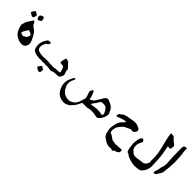

<svg xmlns="http://www.w3.org/2000/svg" viewBox="186 -2015 3524 3524"><g transform="rotate(45 1948.5 -252.5)"><path d="M298.3 40.5Q265.6 40.5 233.4 28.3L231.4 27.3Q178.7 7.3 142.6 -20Q135.3 -24.9 129.9 -30.8Q64.5 -111.8 54.2 -209.5L53.7 -214.4L54.2 -219.2Q62 -238.3 65.9 -258.3Q70.8 -284.2 83 -307.6Q102.5 -341.3 151.4 -415.5Q154.3 -421.4 159.2 -425Q164.1 -428.7 172.9 -428.7H175.3Q182.6 -415 191.9 -402.3Q206.1 -384.3 213.9 -363.3Q218.3 -350.6 241.2 -336.4Q242.7 -335 244.6 -334Q302.2 -297.9 330.6 -253.4Q364.7 -197.8 392.6 -139.2Q408.7 -103.5 408.7 -66.4Q408.7 -17.1 374 17.6Q352.5 40.5 298.3 40.5ZM221.2 -85.4Q231.9 -85.4 242.4 -94.7Q252.9 -104 264.2 -105Q301.3 -134.3 307.1 -176.8L307.6 -183.6Q307.6 -204.1 283.2 -214.4L226.6 -235.8L221.7 -233.4Q214.4 -230 168.9 -149.4Q155.8 -127.4 155.8 -116.7Q155.8 -108.9 161.6 -100.6Q188 -85.4 219.2 -85.4ZM92.8 -453.1Q84 -453.1 74.2 -458.7Q64.5 -464.4 54.7 -469.7Q33.7 -480 14.6 -495.1Q26.4 -533.2 53.2 -559.1L62 -567.4Q67.4 -570.8 76.2 -570.8Q81.5 -564.9 96.7 -553.2Q103.5 -548.8 111.3 -546.9Q131.3 -542.5 131.3 -527.8Q131.3 -514.6 125 -481Q123 -473.6 117.7 -467.3Q106.4 -453.1 92.8 -453.1ZM214.8 -482.4Q206.1 -482.4 200.7 -485.8L191.9 -494.1Q170.9 -514.6 170.9 -539.1Q170.9 -546.4 172.9 -553.7V-554.7Q172.9 -573.7 193.4 -584Q203.1 -589.4 212.9 -594.7Q222.7 -600.1 231.4 -600.1Q245.1 -600.1 256.3 -586.4Q261.7 -580.1 263.7 -572.8Q270 -538.6 270 -525.4Q270 -511.2 250 -506.8Q242.2 -504.9 235.4 -500Q220.2 -488.8 214.8 -482.4Z M1043.5 5.9 1032.7 6.3Q1028.3 6.3 940.4 -3.4L923.8 -4.9L916 -4.4Q904.3 -2 892.6 -2Q876.5 -2 860.4 -5.9L854.5 -6.8Q848.6 -6.8 842.8 -4.4Q829.6 -1.5 816.4 -1.5Q803.2 -1.5 790 -4.4H789.1Q780.3 -6.8 771.5 -6.8L762.7 -5.9Q747.1 -3.9 731.9 -3.9Q713.4 -3.9 695.3 -6.8L669.4 -9.3Q622.6 -14.6 580.1 -37.6Q557.1 -48.8 547.9 -75.2Q529.8 -118.7 529.8 -163.6Q529.8 -242.2 584.5 -326.7Q603 -359.9 635.3 -359.9Q639.2 -359.9 643.8 -359.1Q648.4 -358.4 655.3 -358.4Q659.7 -359.4 664.6 -359.4Q675.8 -356.4 675.8 -343.3Q675.8 -334 658.7 -309.6Q649.9 -296.9 635.7 -292Q617.7 -285.2 610.4 -266.6Q594.7 -228 589.6 -210.2Q584.5 -192.4 584.5 -175.8Q584.5 -147.9 598.1 -121.6Q606.9 -102.1 624 -98.1Q691.9 -75.2 745.6 -75.2Q767.6 -75.2 790 -78.6Q824.7 -81.1 859.4 -81.1Q868.2 -81.1 876.2 -80.6Q884.3 -80.1 893.1 -80.1Q901.9 -80.1 910.9 -77.6Q919.9 -75.2 929.2 -74.2Q941.9 -74.2 954.1 -75.4Q966.3 -76.7 978 -76.7Q991.7 -75.7 1004.4 -74.5Q1017.1 -73.2 1028.3 -73.2Q1034.2 -73.2 1039.6 -75.2Q1062 -82.5 1085.4 -82.5L1101.6 -82Q1144.5 -82 1179.2 -91.8L1178.7 -98.6Q1178.7 -112.3 1153.3 -184.1Q1144.5 -207 1123 -212.9Q1117.7 -213.9 1113.8 -215.3Q1098.1 -220.7 1082 -220.7H1073.7Q1068.4 -220.7 1061.5 -222.2L1054.7 -223.1Q1050.3 -239.7 1050.3 -254.9Q1050.3 -272 1056.2 -289.1Q1062 -306.2 1066.4 -326.9Q1070.8 -347.7 1084 -356.4Q1089.8 -355 1094.7 -352.5Q1139.2 -338.4 1144.5 -333Q1181.2 -295.9 1224.6 -247.1Q1236.3 -232.9 1236.3 -223.1V-218.8L1235.4 -207.5Q1235.4 -192.9 1243.2 -171.9L1252 -147.9Q1260.3 -131.3 1260.3 -113.3Q1260.3 -105 1258.3 -96.2Q1247.6 -50.3 1214.4 -23.9Q1206.5 -19 1197.3 -19H1178.2Q1145 -19 1112.3 -14.6L1086.4 -12.2Q1085.4 -11.2 1084 -11.2Q1076.7 -11.2 1069.8 -9.5Q1063 -7.8 1056.2 -1.5Q1049.3 4.9 1043.5 5.9ZM883.8 176.3Q875 176.3 865.2 170.7Q855.5 165 845.7 159.7Q824.7 149.4 805.7 134.3Q817.4 96.2 844.2 70.3L853 62Q858.4 58.6 867.2 58.6Q872.6 64.5 887.7 76.2Q894.5 80.6 902.3 82.5Q922.4 86.9 922.4 101.6Q922.4 114.7 916 148.4Q914.1 155.8 908.7 162.1Q897.5 176.3 883.8 176.3Z M1624.5 251 1595.2 250Q1534.2 250 1479 214.4Q1418.5 175.8 1385.7 89.4Q1365.7 39.6 1365.7 -11.7Q1365.7 -95.7 1424.3 -192.9Q1434.6 -211.9 1444.3 -211.9Q1452.1 -211.9 1456.8 -207Q1461.4 -202.1 1461.4 -195.8Q1461.4 -184.6 1447.8 -162.1Q1420.9 -112.3 1420.9 -63Q1420.9 -18.1 1442.9 26.4Q1504.9 156.7 1637.2 156.7H1660.2Q1681.2 156.7 1696.3 144.5Q1700.2 141.1 1705.6 139.2Q1746.6 123.5 1775.9 85Q1804.2 51.3 1823.2 -22.9Q1830.6 -51.8 1840.8 -80.6Q1842.8 -85.9 1842.8 -92.8Q1842.8 -109.4 1823.2 -164.6Q1820.8 -175.8 1810.1 -203.1Q1805.7 -215.8 1805.7 -228Q1805.7 -244.1 1814 -259.3Q1826.2 -280.8 1831.5 -289.1L1840.3 -290.5Q1855.5 -290.5 1862.8 -270.5L1886.2 -215.3Q1901.9 -177.7 1903.8 -133.3Q1912.1 -130.4 1916 -130.4Q1918.9 -130.4 1921.1 -130.9Q1923.3 -131.3 1924.3 -132.3Q1974.6 -149.4 2009.3 -209.5Q2035.2 -253.9 2062 -295.9L2083 -330.1Q2106.4 -368.7 2145 -368.7Q2159.2 -368.7 2172.9 -361.8Q2194.3 -351.1 2215.3 -343.3Q2303.2 -312.5 2338.4 -207.5Q2342.3 -197.3 2346.7 -188.5Q2350.6 -176.3 2350.6 -163.6Q2350.6 -150.9 2346.7 -137.7Q2324.7 -49.8 2262.7 4.4Q2250.5 16.1 2235.4 16.1L2195.3 11.2L2152.8 3.4Q2121.1 -2.9 2089.8 -2.9Q2052.7 -2.9 2016.6 5.4Q1988.8 13.7 1960 13.7L1923.8 12.7Q1870.1 13.2 1863.8 14.6H1857.4L1853 25.4L1842.8 46.4Q1807.1 129.9 1742.7 189.9L1721.7 212.9Q1705.6 219.7 1689.9 228.5Q1651.4 251 1624.5 251ZM2000 -79.6 2003.4 -80.6Q2027.8 -82.5 2051.8 -86.9Q2100.6 -96.7 2149.9 -96.7Q2181.2 -96.7 2212.9 -92.8L2249 -84L2253.9 -83.5Q2282.7 -83.5 2282.7 -113.8Q2282.7 -121.1 2281.2 -130.4L2278.3 -136.7Q2260.7 -182.1 2231.4 -216.3Q2210 -241.7 2180.2 -246.1Q2163.1 -248 2146 -248L2104.5 -246.1Q2087.9 -243.7 2079.6 -227.1Q2041.5 -162.1 1996.1 -102.5Q1992.7 -98.1 1985.8 -82.5Q1996.1 -79.6 2000 -79.6Z M2676.8 -310.5Q2673.8 -310.5 2670.7 -309.1Q2667.5 -307.6 2664.1 -307.6Q2631.8 -307.6 2601.6 -297.4L2588.9 -294.4Q2538.1 -278.8 2509.8 -265.6Q2496.1 -257.8 2484.9 -257.8Q2476.6 -257.8 2468.8 -261.7L2467.8 -275.9Q2467.8 -282.7 2471.2 -291.5Q2474.1 -295.4 2475.1 -300.3Q2481 -330.1 2508.8 -335.9Q2521.5 -338.9 2526.9 -351.1Q2536.6 -368.7 2555.2 -373L2619.6 -391.6L2671.4 -400.4Q2705.1 -405.8 2738.3 -413.6Q2764.2 -418.5 2790.5 -418.5Q2827.1 -418.5 2863.8 -408.7Q2880.9 -396.5 2901.4 -391.6Q2920.4 -383.8 2926.8 -376.7Q2933.1 -369.6 2935.1 -361.8Q2941.9 -352.1 2941.9 -332Q2937 -318.4 2931.6 -309.6Q2904.8 -267.6 2878.9 -267.6Q2871.1 -267.6 2862.1 -270Q2853 -272.5 2843.3 -272.5Q2825.7 -272.5 2808.6 -262.7L2720.2 -220.2Q2711.4 -216.3 2703.1 -209Q2655.3 -166.5 2622.1 -109.9Q2612.3 -92.3 2610.4 -72.3Q2609.9 -64.5 2605 -44.4Q2602.5 -27.8 2602.5 -13.7Q2602.5 6.8 2613.3 34.7L2652.3 48.8Q2659.7 51.8 2674.8 63.5Q2701.7 82.5 2731 102.1Q2745.1 112.3 2763.2 112.3L2776.4 111.3Q2788.1 111.3 2798.8 115.2Q2817.4 121.1 2836.4 121.1Q2851.6 121.1 2867.7 117.2Q2877.9 114.3 2889.6 114.3Q2898.4 114.3 2907.7 116.2H2912.1Q2921.9 116.2 2933.6 113.3Q2964.8 108.4 2968.3 108.4Q2988.8 108.4 2988.8 144Q2988.8 196.3 2904.8 216.3Q2889.6 217.3 2880.4 233.2Q2871.1 249 2859.4 249Q2851.6 249 2835.4 235.4L2831.5 233.4Q2807.6 238.3 2784.7 238.3Q2711.4 238.3 2648.9 188.5Q2644.5 186.5 2639.9 182.1Q2635.3 177.7 2629.4 174.8Q2588.9 155.8 2566.9 90.3Q2555.2 48.8 2548.8 -1Q2547.4 -13.7 2547.4 -26.9Q2547.4 -57.6 2556.2 -86.4Q2560.5 -106 2563 -125Q2570.3 -162.6 2587.4 -195.3L2591.8 -205.1Q2599.6 -219.2 2611.3 -231L2612.3 -232.9L2666.5 -291.5Q2670.4 -297.4 2672.9 -304.7Q2674.8 -309.1 2676.8 -310.5Z M3363.3 155.8Q3332 155.8 3296.9 149.9Q3240.7 140.6 3197.3 122.1L3178.7 114.7Q3147.9 106.4 3128.4 84Q3121.6 75.2 3112.3 75.2Q3085 73.7 3068.8 37.1Q3060.5 20 3046.4 -116.7V-128.4Q3046.4 -204.6 3072.3 -275.4Q3072.8 -275.9 3072.8 -277.3Q3077.1 -288.6 3091.1 -297.4Q3105 -306.2 3117.7 -306.2Q3128.9 -306.2 3134.3 -295.2Q3139.6 -284.2 3143.8 -277.8Q3147.9 -271.5 3155.8 -266.1L3144.5 -244.1Q3107.9 -179.2 3107.9 -126Q3107.9 -77.6 3128.4 -43.5Q3132.3 -36.1 3140.9 -31.2Q3149.4 -26.4 3155.8 -18.6Q3159.2 -13.7 3162.6 -10.7Q3192.9 25.9 3255.4 25.9Q3272 25.9 3287.6 22.9Q3325.2 15.1 3381.3 9.3L3416 5.4Q3453.1 0.5 3472.7 -24.2Q3492.2 -48.8 3505.9 -81.1Q3508.3 -86.4 3508.3 -92.3Q3508.3 -112.8 3502 -129.4Q3503.9 -144 3503.9 -156.2L3504.4 -165.5Q3504.4 -169.9 3503.4 -173.8V-188Q3503.4 -254.9 3493.7 -320.3L3484.4 -367.2Q3475.6 -418.9 3461.4 -468.8Q3422.9 -618.2 3416.5 -657.7L3408.7 -711.4L3407.2 -725.1Q3407.2 -737.3 3414.6 -743.7Q3418.9 -748 3423.8 -748Q3428.7 -748 3434.1 -744.1Q3441.9 -738.3 3449.7 -738.3Q3456.5 -738.3 3464.4 -739.7Q3469.2 -741.2 3474.6 -742.2L3481 -736.3Q3489.3 -729.5 3495.6 -721.2Q3531.7 -676.3 3578.6 -646.5H3579.1Q3590.3 -639.2 3600.6 -629.6Q3610.8 -620.1 3610.8 -605.5Q3610.8 -595.7 3608.9 -584.5Q3608.9 -555.2 3593.8 -527.8L3532.2 -533.7L3546.4 -460.4Q3572.3 -342.8 3575.7 -250.5Q3577.1 -197.8 3580.6 -162.6Q3584 -127.4 3584 -79.6L3583.5 -51.3Q3577.6 51.8 3506.8 121.6Q3495.1 133.3 3478 138.7Q3449.7 148.9 3419.4 151.4L3400.4 153.3Q3382.3 155.8 3363.3 155.8Z M3705.1 -1Q3698.2 -1 3691.9 -5.6Q3685.5 -10.3 3685.5 -19.5Q3688.5 -47.9 3701.2 -78.6Q3712.9 -102.1 3712.9 -128.7Q3712.9 -155.3 3724.1 -180.7Q3745.1 -230.5 3745.1 -284.7L3744.6 -298.3Q3738.8 -388.2 3733.9 -478.5L3732.9 -496.6Q3732.9 -506.3 3734.4 -527.3Q3731 -600.6 3731 -646Q3731 -681.2 3732.9 -700.2L3737.3 -726.6Q3738.8 -736.3 3743.2 -740.5Q3747.6 -744.6 3793 -755.9L3801.8 -756.3Q3808.1 -747.6 3808.6 -740Q3809.1 -732.4 3809.1 -727.5L3808.1 -701.2Q3808.1 -686 3813 -655.8Q3822.8 -598.1 3825.2 -539.6Q3826.2 -512.7 3828.6 -485.8Q3831.5 -450.7 3831.5 -416Q3831.5 -289.6 3813.5 -186Q3811 -172.9 3811 -156.2Q3810.5 -125 3792.5 -100.1Q3787.6 -92.8 3780.8 -77.6Q3778.8 -69.8 3775.4 -68.4Q3757.8 -53.2 3750.5 -32.2L3743.7 -18.6L3738.8 -15.6Q3719.2 -6.3 3716.8 -3.9Q3710.9 -1 3705.1 -1Z"/></g></svg>

Font: Kurland
Style: Regular
Weight: 400
Designer: GGBot
Version: 0.22